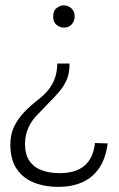

<svg xmlns="http://www.w3.org/2000/svg" viewBox="-20 -550 454 733"><path d="M203 163.5Q151 163.5 109.5 147Q68 130.5 43.8 95Q19.5 59.5 19.5 1.5Q19.5 -38.5 34.8 -68.8Q50 -99 74.2 -123.8Q98.5 -148.5 127 -170.5Q162.5 -197.5 180.5 -231Q198.5 -264.5 198.5 -307.5H245.5Q245.5 -272.5 235.8 -248.2Q226 -224 208.2 -202.5Q190.5 -181 166 -157L131.5 -121Q75.5 -69 75.5 -0.5Q75.5 39.5 92.2 64Q109 88.5 138.8 99.8Q168.5 111 208 111Q330.5 111 342.5 -4L391 -2.5Q383.5 55.5 358.2 92.2Q333 129 293.2 146.2Q253.5 163.5 203 163.5ZM223.5 -444.5Q209.5 -444.5 196.2 -454.8Q183 -465 183 -487Q183 -509 196 -519.2Q209 -529.5 223.5 -529.5Q240 -529.5 252.5 -518.2Q265 -507 265 -487Q265 -470 254 -457.2Q243 -444.5 223.5 -444.5Z"/></svg>

Font: Argentum Novus Light
Style: Regular
Weight: 300
Designer: Julieta Ulanovsky (font) & Cristiano Sobral (main changes)
Foundry: Julieta Ulanovsky (font) & Cristiano Sobral (main changes)
Version: Version 3.00;November 27, 2020;FontCreator 13.0.0.2655 64-bi